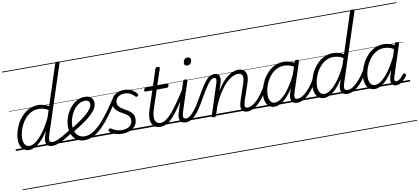

<svg xmlns="http://www.w3.org/2000/svg" viewBox="-117 -1463 5261 2411"><g transform="rotate(-10 2514.0 -257.5)"><path d="M167 17Q131 17 104 -1.5Q77 -20 62 -54.5Q47 -89 47 -136Q47 -181 61 -233Q75 -285 102 -336Q129 -387 169 -428Q209 -469 261 -494Q313 -519 377 -519Q408 -519 443.5 -509Q479 -499 508 -480L676 -994Q680 -1006 686.5 -1010.5Q693 -1015 707 -1015Q725 -1015 730 -1008Q735 -1001 730 -989L446 -123Q431 -74 437 -52.5Q443 -31 479 -31Q487 -31 490.5 -23.5Q494 -16 492.5 -7Q491 2 484.5 9.5Q478 17 465 17Q437 17 418.5 8Q400 -1 391.5 -17Q383 -33 382.5 -56Q382 -79 389 -107L413 -183Q369 -112 325.5 -68Q282 -24 242 -3.5Q202 17 167 17ZM181 -33Q219 -33 264.5 -67Q310 -101 361 -169Q412 -237 462 -339L494 -436Q457 -457 427 -463.5Q397 -470 370 -470Q319 -470 277 -448.5Q235 -427 203 -391.5Q171 -356 149 -312.5Q127 -269 115.5 -224.5Q104 -180 104 -141Q104 -109 112.5 -84.5Q121 -60 138.5 -46.5Q156 -33 181 -33ZM0 490H633V500H0ZM0 -20H633V0H0ZM0 -505H633V-500H0ZM0 -1010H633V-1000H0Z M465 17Q455 17 450 9.5Q445 2 446.5 -7Q448 -16 456.5 -23.5Q465 -31 480 -31Q497 -31 524.5 -41Q552 -51 597.5 -75.5Q643 -100 712 -144Q721 -149 728 -146Q735 -143 739 -135Q743 -127 741 -118Q739 -109 730 -103Q657 -56 607 -29.5Q557 -3 523.5 7Q490 17 465 17ZM633 490V500ZM633 -20V0ZM633 -505V-500ZM633 -1010V-1000Z M729 -149Q800 -192 854.5 -230Q909 -268 946 -301Q983 -334 1002 -363.5Q1021 -393 1021 -418Q1021 -443 1006.5 -456.5Q992 -470 963 -470Q915 -470 876 -443Q837 -416 809 -373Q781 -330 766 -282Q751 -234 751 -191Q751 -153 760.5 -123Q770 -93 787.5 -73Q805 -53 829.5 -42Q854 -31 884 -31Q894 -31 898 -23.5Q902 -16 900 -6.5Q898 3 891.5 10Q885 17 876 17Q816 17 776 -10Q736 -37 716 -83.5Q696 -130 696 -187Q696 -240 715 -298.5Q734 -357 770 -406.5Q806 -456 856.5 -487.5Q907 -519 970 -519Q1008 -519 1031.5 -506Q1055 -493 1066 -471.5Q1077 -450 1077 -425Q1077 -389 1056.5 -353Q1036 -317 995.5 -279Q955 -241 893 -198.5Q831 -156 747 -106ZM633 490H1121V500H633ZM633 -20H1121V0H633ZM633 -505H1121V-500H633ZM633 -1010H1121V-1000H633Z M874 17Q865 17 860.5 10Q856 3 857.5 -7Q859 -17 865.5 -24Q872 -31 883 -31Q935 -31 986.5 -61.5Q1038 -92 1091.5 -147Q1145 -202 1199.5 -276Q1254 -350 1311 -437Q1316 -446 1326.5 -445Q1337 -444 1344 -437.5Q1351 -431 1346 -422Q1288 -329 1230.5 -249Q1173 -169 1115 -109Q1057 -49 997 -16Q937 17 874 17ZM1120 490H1170V500H1120ZM1120 -20H1170V0H1120ZM1120 -505H1170V-500H1120ZM1120 -1010H1170V-1000H1120Z M1356 19Q1315 19 1285 11.5Q1255 4 1234 -8.5Q1213 -21 1198 -34Q1190 -41 1190 -49Q1190 -57 1197 -65Q1205 -74 1212.5 -74.5Q1220 -75 1229 -68Q1257 -48 1289.5 -37.5Q1322 -27 1358 -27Q1396 -27 1426.5 -38.5Q1457 -50 1475 -73.5Q1493 -97 1493 -132Q1493 -159 1479 -178Q1465 -197 1442.5 -211.5Q1420 -226 1394.5 -240Q1369 -254 1346.5 -271Q1324 -288 1310 -312Q1296 -336 1296 -371Q1296 -416 1318 -449Q1340 -482 1380 -500.5Q1420 -519 1471 -519Q1513 -519 1545.5 -506Q1578 -493 1599.5 -475Q1621 -457 1631 -440Q1637 -431 1636 -425.5Q1635 -420 1624 -412Q1616 -406 1609 -406.5Q1602 -407 1595 -414Q1569 -442 1539.5 -457.5Q1510 -473 1466 -473Q1415 -473 1382.5 -447.5Q1350 -422 1350 -376Q1350 -349 1364.5 -330.5Q1379 -312 1401.5 -297Q1424 -282 1449.5 -268Q1475 -254 1497.5 -237Q1520 -220 1534.5 -196.5Q1549 -173 1549 -139Q1549 -86 1522.5 -51Q1496 -16 1452 1.5Q1408 19 1356 19ZM1171 490H1650V500H1171ZM1171 -20H1650V0H1171ZM1171 -505H1650V-500H1171ZM1171 -1010H1650V-1000H1171Z M1841 17Q1799 17 1772.5 -1Q1746 -19 1733 -50.5Q1720 -82 1722.5 -125Q1725 -168 1742 -219L1819 -452H1732Q1721 -452 1718.5 -458.5Q1716 -465 1720 -477Q1724 -489 1730 -494.5Q1736 -500 1746 -500H1835L1903 -709Q1907 -721 1913.5 -725.5Q1920 -730 1934 -730Q1951 -730 1957 -724Q1963 -718 1959 -706L1890 -500H2017Q2028 -500 2030 -494Q2032 -488 2029 -476Q2025 -463 2019 -457.5Q2013 -452 2002 -452H1875L1797 -219Q1781 -168 1778 -132.5Q1775 -97 1784 -74.5Q1793 -52 1811 -41.5Q1829 -31 1852 -31Q1862 -31 1867 -23.5Q1872 -16 1871 -7Q1870 2 1862.5 9.5Q1855 17 1841 17ZM1620 490H2008V500H1620ZM1620 -20H2008V0H1620ZM1620 -505H2008V-500H1620ZM1620 -1010H2008V-1000H1620Z M1839 17Q1829 17 1824 9.5Q1819 2 1820.5 -7Q1822 -16 1830.5 -23.5Q1839 -31 1854 -31Q1883 -31 1916 -52Q1949 -73 1989 -117Q2029 -161 2079.5 -232Q2130 -303 2193 -403Q2199 -414 2208.5 -412.5Q2218 -411 2223.5 -403Q2229 -395 2223 -385Q2153 -271 2100 -193.5Q2047 -116 2003.5 -69.5Q1960 -23 1920.5 -3Q1881 17 1839 17ZM2007 490V500ZM2007 -20V0ZM2007 -505V-500ZM2007 -1010V-1000Z M2166 17Q2137 17 2118.5 7Q2100 -3 2092 -21.5Q2084 -40 2086 -66.5Q2088 -93 2098 -125L2219 -494Q2223 -506 2229 -510.5Q2235 -515 2249 -515Q2265 -515 2271 -509Q2277 -503 2273 -491L2153 -124Q2137 -75 2142 -53Q2147 -31 2180 -31Q2190 -31 2194.5 -23.5Q2199 -16 2197.5 -7Q2196 2 2188 9.5Q2180 17 2166 17ZM2308 -683Q2290 -683 2279 -692Q2268 -701 2268 -719Q2268 -743 2282.5 -762.5Q2297 -782 2325 -782Q2342 -782 2353.5 -773Q2365 -764 2365 -745Q2365 -722 2350.5 -702.5Q2336 -683 2308 -683ZM2008 490H2333V500H2008ZM2008 -20H2333V0H2008ZM2008 -505H2333V-500H2008ZM2008 -1010H2333V-1000H2008Z M2166 17Q2155 17 2151 9.5Q2147 2 2149.5 -7Q2152 -16 2160 -23.5Q2168 -31 2180 -31Q2197 -31 2218.5 -44.5Q2240 -58 2265 -85.5Q2290 -113 2320 -157Q2350 -201 2384 -262Q2430 -344 2463.5 -394.5Q2497 -445 2522.5 -472Q2548 -499 2571.5 -508.5Q2595 -518 2620 -518Q2630 -518 2632.5 -510.5Q2635 -503 2632 -494Q2629 -485 2623 -477.5Q2617 -470 2610 -470Q2595 -470 2579.5 -462Q2564 -454 2544.5 -431.5Q2525 -409 2496.5 -365Q2468 -321 2427 -250Q2385 -173 2349.5 -121Q2314 -69 2283 -39Q2252 -9 2223.5 4Q2195 17 2166 17ZM2333 490H2433V500H2333ZM2333 -20H2433V0H2333ZM2333 -505H2433V-500H2333ZM2333 -1010H2433V-1000H2333Z M2949 17Q2922 17 2904.5 7Q2887 -3 2879 -21.5Q2871 -40 2873 -66Q2875 -92 2885 -124L2959 -343Q2973 -384 2972.5 -412Q2972 -440 2957 -454.5Q2942 -469 2911 -469Q2879 -469 2840.5 -450Q2802 -431 2759.5 -389Q2717 -347 2673.5 -280Q2630 -213 2589 -116L2552 -4Q2550 6 2543.5 10.5Q2537 15 2522 15Q2510 15 2502 10Q2494 5 2498 -6L2626 -401Q2637 -436 2633.5 -453Q2630 -470 2609 -470Q2599 -470 2594.5 -477.5Q2590 -485 2591.5 -494Q2593 -503 2600.5 -510.5Q2608 -518 2620 -518Q2644 -518 2659.5 -509.5Q2675 -501 2682 -485.5Q2689 -470 2688.5 -448Q2688 -426 2681 -400L2648 -299Q2684 -360 2720.5 -402Q2757 -444 2792.5 -470Q2828 -496 2861.5 -507.5Q2895 -519 2923 -519Q2965 -519 2992.5 -499.5Q3020 -480 3026 -439Q3032 -398 3011 -334L2939 -122Q2923 -74 2928 -52.5Q2933 -31 2964 -31Q2973 -31 2977 -23.5Q2981 -16 2979.5 -7Q2978 2 2970.5 9.5Q2963 17 2949 17ZM2433 490H3117V500H2433ZM2433 -20H3117V0H2433ZM2433 -505H3117V-500H2433ZM2433 -1010H3117V-1000H2433Z M2949 17Q2939 17 2934 9.5Q2929 2 2930.5 -7Q2932 -16 2940.5 -23.5Q2949 -31 2964 -31Q2991 -31 3022.5 -49.5Q3054 -68 3087 -101Q3120 -134 3152 -179Q3184 -224 3213 -277Q3218 -287 3227 -286Q3236 -285 3242 -278.5Q3248 -272 3244 -262Q3213 -200 3177.5 -149Q3142 -98 3104.5 -61Q3067 -24 3028 -3.5Q2989 17 2949 17ZM3117 490V500ZM3117 -20V0ZM3117 -505V-500ZM3117 -1010V-1000Z M3296 17Q3260 17 3233.5 -1.5Q3207 -20 3192 -54.5Q3177 -89 3177 -136Q3177 -180 3191 -232Q3205 -284 3231.5 -334.5Q3258 -385 3298 -427Q3338 -469 3390 -494Q3442 -519 3506 -519Q3543 -519 3582.5 -506Q3622 -493 3654 -470L3641 -427Q3598 -453 3563.5 -461.5Q3529 -470 3499 -470Q3449 -470 3407 -448.5Q3365 -427 3332.5 -391.5Q3300 -356 3278 -312.5Q3256 -269 3245 -224.5Q3234 -180 3234 -141Q3234 -109 3242.5 -84.5Q3251 -60 3268 -46.5Q3285 -33 3310 -33Q3349 -33 3396 -68.5Q3443 -104 3495 -176Q3547 -248 3599 -356L3615 -318Q3558 -199 3502 -125Q3446 -51 3394 -17Q3342 17 3296 17ZM3584 17Q3557 17 3539.5 7Q3522 -3 3514 -21.5Q3506 -40 3507.5 -65Q3509 -90 3519 -121L3641 -494Q3645 -506 3652 -510.5Q3659 -515 3672 -515Q3689 -515 3694.5 -508Q3700 -501 3695 -489L3574 -120Q3558 -72 3564 -51.5Q3570 -31 3598 -31Q3608 -31 3612 -23.5Q3616 -16 3614.5 -7Q3613 2 3605.5 9.5Q3598 17 3584 17ZM3117 490H3752V500H3117ZM3117 -20H3752V0H3117ZM3117 -505H3752V-500H3117ZM3117 -1010H3752V-1000H3117Z M3584 17Q3574 17 3569 9.5Q3564 2 3565.5 -7Q3567 -16 3575.5 -23.5Q3584 -31 3599 -31Q3626 -31 3657.5 -49.5Q3689 -68 3722 -101Q3755 -134 3787 -179Q3819 -224 3848 -277Q3853 -287 3862 -286Q3871 -285 3877 -278.5Q3883 -272 3879 -262Q3848 -200 3812.5 -149Q3777 -98 3739.5 -61Q3702 -24 3663 -3.5Q3624 17 3584 17ZM3752 490V500ZM3752 -20V0ZM3752 -505V-500ZM3752 -1010V-1000Z M3927 17Q3891 17 3864 -1.5Q3837 -20 3822.5 -54.5Q3808 -89 3808 -136Q3808 -181 3821.5 -233Q3835 -285 3862 -336Q3889 -387 3929 -428Q3969 -469 4021 -494Q4073 -519 4137 -519Q4169 -519 4204 -509Q4239 -499 4268 -480L4436 -994Q4440 -1006 4447 -1010.5Q4454 -1015 4467 -1015Q4485 -1015 4490 -1008Q4495 -1001 4491 -989L4207 -123Q4191 -74 4197.5 -52.5Q4204 -31 4239 -31Q4247 -31 4251 -23.5Q4255 -16 4253.5 -7Q4252 2 4245 9.5Q4238 17 4225 17Q4197 17 4179 8Q4161 -1 4152 -17Q4143 -33 4142.5 -56Q4142 -79 4149 -107L4173 -183Q4129 -112 4086 -68Q4043 -24 4003 -3.5Q3963 17 3927 17ZM3941 -33Q3979 -33 4025 -67Q4071 -101 4121.5 -169Q4172 -237 4222 -339L4254 -436Q4217 -457 4187 -463.5Q4157 -470 4130 -470Q4080 -470 4038 -448.5Q3996 -427 3963.5 -391.5Q3931 -356 3909 -312.5Q3887 -269 3875.5 -224.5Q3864 -180 3864 -141Q3864 -109 3872.5 -84.5Q3881 -60 3898.5 -46.5Q3916 -33 3941 -33ZM3752 490H4393V500H3752ZM3752 -20H4393V0H3752ZM3752 -505H4393V-500H3752ZM3752 -1010H4393V-1000H3752Z M4225 17Q4215 17 4210 9.5Q4205 2 4206.5 -7Q4208 -16 4216.5 -23.5Q4225 -31 4240 -31Q4267 -31 4298.5 -49.5Q4330 -68 4363 -101Q4396 -134 4428 -179Q4460 -224 4489 -277Q4494 -287 4503 -286Q4512 -285 4518 -278.5Q4524 -272 4520 -262Q4489 -200 4453.5 -149Q4418 -98 4380.5 -61Q4343 -24 4304 -3.5Q4265 17 4225 17ZM4393 490V500ZM4393 -20V0ZM4393 -505V-500ZM4393 -1010V-1000Z M4574 17Q4537 17 4510 -1.5Q4483 -20 4468 -54.5Q4453 -89 4453 -136Q4453 -182 4467 -234Q4481 -286 4508 -336.5Q4535 -387 4575 -428.5Q4615 -470 4667 -494.5Q4719 -519 4782 -519Q4814 -519 4848.5 -509.5Q4883 -500 4913 -481L4918 -497Q4922 -508 4928.5 -511.5Q4935 -515 4948 -515Q4966 -515 4971 -508Q4976 -501 4971 -489L4844 -100Q4837 -77 4836 -62Q4835 -47 4840.5 -39.5Q4846 -32 4858 -32Q4875 -32 4891.5 -43Q4908 -54 4924 -70.5Q4940 -87 4952 -103Q4958 -111 4964 -112.5Q4970 -114 4979 -107Q4989 -101 4990 -94Q4991 -87 4987 -80Q4975 -62 4954.5 -39Q4934 -16 4907 0.5Q4880 17 4848 17Q4825 17 4810.5 8Q4796 -1 4789.5 -17Q4783 -33 4783.5 -54Q4784 -75 4791 -100Q4798 -120 4804.5 -141.5Q4811 -163 4818 -184Q4774 -113 4731 -68.5Q4688 -24 4648.5 -3.5Q4609 17 4574 17ZM4510 -141Q4510 -109 4518.5 -84.5Q4527 -60 4544.5 -46.5Q4562 -33 4587 -33Q4625 -33 4671 -67.5Q4717 -102 4767 -170.5Q4817 -239 4868 -342L4898 -436Q4862 -457 4832.5 -463.5Q4803 -470 4775 -470Q4725 -470 4683 -448Q4641 -426 4609 -390.5Q4577 -355 4555 -311.5Q4533 -268 4521.5 -223.5Q4510 -179 4510 -141ZM4393 490H5028V500H4393ZM4393 -20H5028V0H4393ZM4393 -505H5028V-500H4393ZM4393 -1010H5028V-1000H4393Z"/></g></svg>

Font: Playwrite AU VIC Guides
Style: Regular
Weight: 400
Designer: Veronika Burian, José Scaglione
Foundry: TypeTogether
Version: Version 1.003